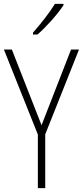

<svg xmlns="http://www.w3.org/2000/svg" viewBox="-20 -969 427 989"><path d="M307 -942V-949H263C233 -901 193 -850 150 -801V-791H173C217 -829 276 -895 307 -942ZM194 -324 41 -714H0L175 -276V0H213V-277L387 -714H346Z"/></svg>

Font: Noto Sans Myanmar UI Condensed ExtraLight
Style: Regular
Weight: 200
Width: 3
Designer: Monotype Design Team
Foundry: Monotype Imaging Inc.
Version: Version 2.103